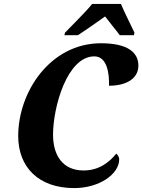

<svg xmlns="http://www.w3.org/2000/svg" viewBox="-20 -951 727 981"><path d="M309 -771H378C427 -803 459 -826 517 -867C540 -836 570 -801 592 -771H664L667 -784C651 -819 614 -891 598 -931H451C414 -885 342 -816 312 -784ZM359 10C487 10 589 -61 589 -137C589 -150 580 -161 574 -166C539 -123 487 -80 407 -80C303 -80 251 -154 251 -263C251 -404 323 -663 462 -663C527 -663 539 -576 537 -513C622 -513 687 -547 687 -616C687 -684 631 -730 496 -730C238 -730 73 -483 73 -256C73 -97 177 10 359 10Z"/></svg>

Font: Noto Serif SemiCondensed Extra
Style: Italic
Weight: 800
Width: 4
Italic angle: -12°
Designer: Monotype Design Team
Foundry: Monotype Imaging Inc.
Version: Version 1.901